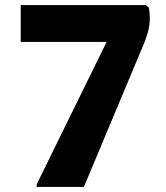

<svg xmlns="http://www.w3.org/2000/svg" viewBox="-20 -740 656 760"><path d="M62 -720H557L569 -710Q571 -700 572 -688.5Q573 -677 573 -668Q573 -639 565 -611Q557 -583 545 -556L312 0H125V-10L402 -574H62Z"/></svg>

Font: Kufam
Style: Bold
Weight: 700
Designer: Wael Morcos, Artur Schmal
Foundry: Original Type
Version: Version 1.300; ttfautohint (v1.8.3)